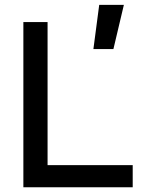

<svg xmlns="http://www.w3.org/2000/svg" viewBox="-20 -786 626 806"><path d="M78.1 0V-693.4H179.7V-92.8H537.1V0ZM372.1 -580.1 396.5 -765.6H500L456.1 -580.1Z"/></svg>

Font: CaskaydiaMono NF
Style: Regular
Weight: 400
Designer: Aaron Bell
Foundry: Saja Typeworks
Version: Version 2111.001; ttfautohint (v1.8.4);Nerd Fonts 3.1.1